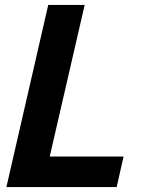

<svg xmlns="http://www.w3.org/2000/svg" viewBox="-20 -760 617 780"><path d="M176 -740H324L182 -124H482L454 0H6Z"/></svg>

Font: KaiGen Gothic CN Bold
Style: Bold
Weight: 700
Designer: Ryoko NISHIZUKA  (kana & ideographs); Paul D. Hunt (Latin, Greek & Cyrillic); Wenlong ZHANG  (bopomofo); Sandoll Communi
Foundry: Adobe Systems Incorporated
Version: Version 1.002.20150501